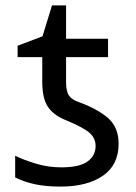

<svg xmlns="http://www.w3.org/2000/svg" viewBox="-20 -679 503 709"><path d="M204 10Q148 10 107.5 1Q67 -8 36 -24V-104Q68 -88 113.5 -74.5Q159 -61 206 -61Q273 -61 303 -82.5Q333 -104 333 -140Q333 -169 310 -189Q287 -209 219 -237Q176 -255 156 -286Q136 -317 136 -378V-468H45V-510L137 -545L172 -659H224V-536H379V-468H224V-376Q224 -342 234.5 -326.5Q245 -311 271 -302Q340 -277 379 -243Q418 -209 418 -148Q418 -70 360 -30Q302 10 204 10Z"/></svg>

Font: Noto Sans
Style: Regular
Weight: 400
Designer: Monotype Design Team
Foundry: Monotype Imaging Inc.
Version: Version 2.007